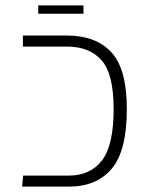

<svg xmlns="http://www.w3.org/2000/svg" viewBox="-20 -693 553 713"><path d="M66 -41H236Q315 -41 358.5 -97Q402 -153 402 -288Q402 -419 357 -469.5Q312 -520 229 -520H65V-561H229Q336 -561 393.5 -499Q451 -437 451 -288Q451 -133 395 -66.5Q339 0 236 0H62ZM122 -673H290V-642H122Z"/></svg>

Font: FiraGO ExtraLight
Style: Regular
Weight: 200
Designer: bBox Type
Foundry: bBox Type GmbH
Version: Version 1.001